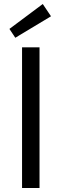

<svg xmlns="http://www.w3.org/2000/svg" viewBox="-20 -936 307 956"><path d="M233.9 -855 56.2 -748 26.9 -792 192.9 -916ZM89.8 -700.2H176.8V0H89.8Z"/></svg>

Font: Post Grotesk Regular
Style: Regular
Weight: 500
Version: 0.900; ttfautohint (v0.96) -l 8 -r 50 -G 200 -x 14 -w "gGD" 